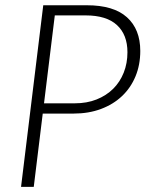

<svg xmlns="http://www.w3.org/2000/svg" viewBox="-20 -728 579 748"><path d="M271.5 -325.5Q318.5 -325.5 356.2 -340.5Q394 -355.5 420.8 -382Q447.5 -408.5 462 -445Q476.5 -481.5 476.5 -524.5Q476.5 -592.5 435.8 -630.2Q395 -668 313.5 -668H193.5L151.5 -325.5ZM318.5 -707.5Q422.5 -707.5 474.5 -660.8Q526.5 -614 526.5 -529.5Q526.5 -475.5 508 -430.8Q489.5 -386 455.5 -353.8Q421.5 -321.5 373.5 -303.5Q325.5 -285.5 266.5 -285.5H146.5L111.5 0H62L148.5 -707.5Z"/></svg>

Font: Lato 2
Style: Italic
Weight: 300
Italic angle: -7°
Designer: Lukasz Dziedzic with Adam Twardoch and Botio Nikoltchev
Foundry: tyPoland Lukasz Dziedzic
Version: Version 2.015; 2015-08-06; http://www.latofonts.com/